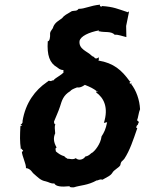

<svg xmlns="http://www.w3.org/2000/svg" viewBox="-20 -795 624 828"><path d="M407 -664C402 -654 406 -666 413 -656L409 -660C430 -654 459 -662 475 -645C488 -647 507 -639 525 -635L524 -683L536 -742C532 -748 533 -749 532 -742C489 -756 470 -766 419 -769C421 -763 412 -767 418 -770C411 -763 409 -772 412 -775C368 -771 345 -756 319 -757C311 -746 303 -750 290 -747C267 -733 258 -730 247 -716C234 -706 218 -699 210 -680C207 -667 199 -666 196 -652C197 -633 194 -617 186 -617C182 -557 194 -523 226 -505C232 -501 238 -493 254 -493C251 -485 257 -478 257 -486C244 -469 221 -462 210 -448C204 -447 199 -450 204 -446C195 -443 188 -452 186 -441C190 -440 187 -447 181 -440C133 -407 90 -353 77 -272C77 -272 81 -266 69 -257C68 -252 77 -257 75 -253L68 -251C66 -209 65 -187 70 -151C77 -159 68 -153 80 -146C77 -140 73 -138 74 -143C75 -121 93 -89 92 -70C112 -69 122 -47 123 -48C143 -31 154 -17 177 -13C191 -10 199 -2 214 -4C221 9 243 12 281 8C279 15 287 13 278 10C287 14 295 13 298 13C329 3 357 5 397 -17C405 -16 408 -24 422 -20C445 -33 456 -37 464 -49C471 -63 494 -72 499 -83C502 -102 508 -99 516 -110C540 -146 555 -193 572 -242C566 -246 572 -242 567 -245C570 -252 569 -255 574 -256L575 -261C582 -269 577 -272 571 -276C576 -287 578 -311 584 -324C582 -364 568 -405 544 -435C553 -437 549 -430 539 -436C539 -445 547 -440 539 -447C544 -441 531 -447 539 -445C505 -492 471 -523 404 -534C409 -539 404 -546 406 -549C400 -541 388 -540 385 -551C379 -547 382 -553 375 -555C357 -574 319 -582 323 -618C327 -639 364 -656 407 -664ZM213 -271C220 -289 232 -314 239 -336C247 -362 253 -384 283 -402C287 -407 291 -410 312 -418C325 -416 334 -421 346 -429C369 -420 383 -413 397 -402C391 -397 398 -399 402 -402C405 -401 398 -399 394 -397C428 -373 449 -331 428 -265L442 -268C436 -237 428 -222 418 -207C414 -173 388 -144 380 -138C367 -132 368 -124 348 -120C339 -105 317 -102 307 -113C293 -104 280 -112 271 -110C273 -111 259 -116 258 -121C243 -125 233 -132 221 -142C220 -155 216 -152 224 -159C210 -184 210 -202 218 -220C217 -238 214 -251 219 -258C214 -260 213 -265 213 -271Z"/></svg>

Font: Asimov Print
Style: DIt
Weight: 250
Width: 0
Designer: Google
Version: Version 2.000980: 2014